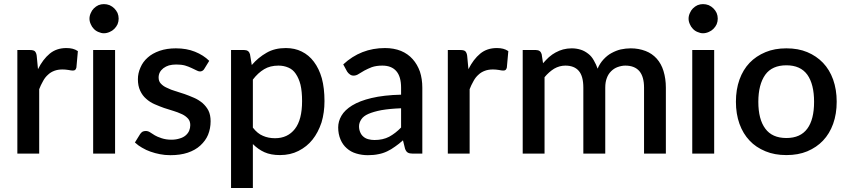

<svg xmlns="http://www.w3.org/2000/svg" viewBox="-20 -756 4175 945"><path d="M160.6 -481.9 167 -415.5Q190.9 -463.9 225.1 -492.2Q258.3 -519.5 306.6 -519.5Q324.2 -519.5 337.4 -516.1Q351.1 -512.7 363.3 -504.4L356 -423.3Q353.5 -415 350.1 -412.1Q346.2 -408.7 338.4 -408.7Q331.1 -408.7 316.9 -411.6Q301.3 -414.1 287.6 -414.1Q265.1 -414.1 248 -407.7Q229.5 -400.9 216.8 -388.7Q202.1 -376 192.4 -357.9Q179.7 -335.4 172.9 -316.9V0H65.4V-509.8H127.9Q144.5 -509.8 151.4 -503.9Q158.7 -496.6 160.6 -481.9Z M438.5 -509.8H546.4V0H438.5ZM564 -664.1Q564 -649.9 558.6 -636.7Q552.7 -624 542.5 -613.8Q532.7 -604 519.5 -598.6Q505.4 -592.3 491.2 -592.3Q478 -592.3 464.4 -598.6Q451.7 -603.5 441.9 -613.8Q432.1 -623.5 426.8 -636.7Q420.4 -650.4 420.4 -664.1Q420.4 -678.2 426.8 -691.9Q432.1 -705.1 441.9 -714.8Q451.7 -724.6 464.4 -730.5Q477.5 -735.8 491.2 -735.8Q505.9 -735.8 519.5 -730.5Q533.2 -724.1 542.5 -714.8Q552.7 -704.6 558.6 -691.9Q564 -678.7 564 -664.1Z M1009.8 -456.5 985.8 -417.5Q982.4 -411.1 976.6 -407.7Q970.7 -404.3 964.4 -404.3Q956.5 -404.3 945.8 -410.2Q942.4 -412.1 934.3 -415.8Q926.3 -419.4 922.4 -421.4Q907.2 -428.7 890.6 -433.6Q872.6 -438.5 847.7 -438.5Q827.6 -438.5 811.5 -434.1Q796.9 -429.7 784.2 -420.4Q772.5 -411.1 766.6 -399.9Q760.7 -388.2 760.7 -374.5Q760.7 -356 771.5 -344.7Q783.7 -331.5 800.8 -324.2Q823.7 -313 841.8 -308.1Q851.1 -305.7 888.7 -293Q907.2 -286.6 935.5 -274.4Q956.1 -265.6 976.6 -249Q995.6 -231.9 1005.9 -211.9Q1016.6 -190.4 1016.6 -159.2Q1016.6 -123.5 1003.9 -92.3Q992.2 -64 965.8 -39.6Q941.4 -17.1 903.8 -4.4Q867.2 7.8 818.4 7.8Q791 7.8 767.1 2.9Q743.7 -1.5 720.2 -9.8Q700.2 -16.6 678.7 -29.3Q661.6 -38.6 644 -54.7L669.4 -95.7Q673.8 -102.5 680.7 -107.4Q687.5 -111.3 697.3 -111.3Q708.5 -111.3 718.3 -105Q729.5 -97.2 742.2 -89.8Q753.4 -83 775.4 -75.7Q797.4 -68.4 823.7 -68.4Q846.2 -68.4 865.2 -74.7Q882.3 -79.6 894 -89.8Q905.8 -100.1 911.1 -112.8Q916.5 -126 916.5 -140.1Q916.5 -159.7 905.8 -171.9Q894 -185.1 877 -193.4Q852.5 -204.6 835.4 -209.5Q819.8 -213.9 787.6 -224.6Q769 -231 740.7 -243.2Q717.3 -253.4 699.2 -270Q681.2 -285.2 669.9 -309.6Q658.7 -333.5 658.7 -366.2Q658.7 -395.5 671.4 -423.8Q683.1 -451.7 707 -472.7Q729.5 -493.2 765.6 -505.9Q801.3 -518.1 845.7 -518.1Q898.4 -518.1 939.5 -501.5Q981.9 -484.4 1009.8 -456.5Z M1224.6 -364.3V-127.9Q1247.6 -98.1 1274.4 -87.4Q1300.8 -75.7 1333.5 -75.7Q1396 -75.7 1431.6 -121.6Q1466.8 -167 1466.8 -258.3Q1466.8 -306.2 1459 -338.9Q1451.2 -370.1 1435.5 -393.1Q1421.4 -414.1 1399.4 -423.3Q1377 -433.1 1350.6 -433.1Q1309.6 -433.1 1280.3 -415.5Q1250 -397.5 1224.6 -364.3ZM1210.4 -489.3 1219.2 -436Q1251 -473.1 1292.5 -496.6Q1332 -519.5 1386.7 -519.5Q1430.7 -519.5 1464.8 -502.4Q1500.5 -484.9 1524.9 -452.1Q1550.3 -418.5 1564 -370.6Q1577.1 -321.8 1577.1 -258.3Q1577.1 -202.1 1562.5 -153.3Q1545.9 -103.5 1518.1 -68.8Q1490.7 -34.2 1449.2 -13.2Q1409.2 7.3 1357.9 7.3Q1313 7.3 1281.7 -6.8Q1251 -20.5 1224.6 -46.9V169.4H1117.2V-509.8H1182.1Q1204.6 -509.8 1210.4 -489.3Z M1954.1 -128.4V-223.1Q1900.9 -221.2 1857.4 -213.9Q1818.8 -206.5 1793 -195.3Q1768.6 -184.6 1758.3 -168.5Q1747.1 -151.9 1747.1 -134.3Q1747.1 -117.7 1753.4 -104Q1758.8 -91.3 1769 -83Q1779.3 -74.2 1793 -70.8Q1807.1 -66.9 1823.2 -66.9Q1864.7 -66.9 1895.5 -83Q1926.8 -100.1 1954.1 -128.4ZM1688.5 -403.8 1669.4 -439Q1755.9 -519.5 1875 -519.5Q1918.5 -519.5 1953.6 -505.4Q1987.8 -491.2 2011.2 -464.8Q2034.2 -439 2046.9 -403.3Q2058.6 -367.2 2058.6 -324.2V0H2010.7Q1995.1 0 1987.3 -4.9Q1979 -9.3 1973.6 -23.9L1963.4 -65.4Q1942.9 -46.9 1924.8 -34.7Q1904.8 -20 1885.7 -11.2Q1864.3 -1 1842.3 2.9Q1819.8 7.8 1790.5 7.8Q1760.7 7.8 1733.4 -0.5Q1706.5 -8.3 1686.5 -26.4Q1667 -43.5 1656.2 -68.8Q1644.5 -96.2 1644.5 -128.9Q1644.5 -158.7 1660.6 -186.5Q1676.8 -214.4 1712.9 -236.8Q1750.5 -259.8 1808.1 -273.4Q1869.6 -288.1 1954.1 -290V-324.2Q1954.1 -378.9 1930.7 -405.8Q1907.2 -433.1 1861.8 -433.1Q1832 -433.1 1809.6 -425.3Q1791 -418 1773.4 -408.7Q1763.7 -403.3 1745.6 -392.1Q1733.4 -383.8 1720.2 -383.8Q1709.5 -383.8 1701.7 -390.1Q1694.3 -395 1688.5 -403.8Z M2279.3 -481.9 2285.6 -415.5Q2309.6 -463.9 2343.8 -492.2Q2377 -519.5 2425.3 -519.5Q2442.9 -519.5 2456.1 -516.1Q2469.7 -512.7 2481.9 -504.4L2474.6 -423.3Q2472.2 -415 2468.8 -412.1Q2464.8 -408.7 2457 -408.7Q2449.7 -408.7 2435.5 -411.6Q2419.9 -414.1 2406.2 -414.1Q2383.8 -414.1 2366.7 -407.7Q2348.1 -400.9 2335.4 -388.7Q2320.8 -376 2311 -357.9Q2298.3 -335.4 2291.5 -316.9V0H2184.1V-509.8H2246.6Q2263.2 -509.8 2270 -503.9Q2277.3 -496.6 2279.3 -481.9Z M2660.2 0H2552.7V-509.8H2617.7Q2640.1 -509.8 2646 -489.3L2652.8 -444.8Q2668 -461.9 2681.6 -474.6Q2698.7 -489.3 2714.4 -497.6Q2734.4 -508.3 2751.5 -512.7Q2772 -518.1 2793.9 -518.1Q2817.4 -518.1 2838.9 -511.2Q2857.4 -505.4 2875.5 -491.2Q2891.1 -479.5 2902.3 -459.5Q2915.5 -436.5 2921.4 -418Q2932.1 -443.8 2950.2 -463.4Q2969.2 -483.9 2989.3 -494.6Q3013.7 -507.8 3035.2 -512.7Q3060.5 -518.1 3084.5 -518.1Q3123.5 -518.1 3157.7 -504.9Q3189.5 -492.7 3212.4 -467.3Q3234.9 -441.9 3245.6 -406.7Q3257.3 -368.7 3257.3 -324.7V0H3149.9V-324.7Q3149.9 -378.4 3127 -405.8Q3103.5 -433.1 3057.6 -433.1Q3040 -433.1 3019.5 -425.8Q3002 -419.4 2987.8 -405.3Q2973.6 -391.1 2966.8 -372.1Q2959 -352.1 2959 -324.7V0H2851.1V-324.7Q2851.1 -381.3 2828.6 -407.2Q2806.2 -433.1 2762.7 -433.1Q2733.9 -433.1 2707.5 -418Q2681.6 -401.9 2660.2 -376Z M3387.2 -509.8H3495.1V0H3387.2ZM3512.7 -664.1Q3512.7 -649.9 3507.3 -636.7Q3501.5 -624 3491.2 -613.8Q3481.4 -604 3468.3 -598.6Q3454.1 -592.3 3439.9 -592.3Q3426.8 -592.3 3413.1 -598.6Q3400.4 -603.5 3390.6 -613.8Q3380.9 -623.5 3375.5 -636.7Q3369.1 -650.4 3369.1 -664.1Q3369.1 -678.2 3375.5 -691.9Q3380.9 -705.1 3390.6 -714.8Q3400.4 -724.6 3413.1 -730.5Q3426.3 -735.8 3439.9 -735.8Q3454.6 -735.8 3468.3 -730.5Q3481.9 -724.1 3491.2 -714.8Q3501.5 -704.6 3507.3 -691.9Q3512.7 -678.7 3512.7 -664.1Z M3953.1 -499.5Q3998.5 -480.5 4030.8 -446.8Q4063 -413.1 4080.6 -364.3Q4098.1 -314.9 4098.1 -255.4Q4098.1 -195.3 4080.6 -146.5Q4063 -97.7 4030.8 -64Q3999.5 -30.8 3953.1 -11.2Q3908.7 7.3 3850.6 7.3Q3792.5 7.3 3748 -11.2Q3699.7 -31.2 3669.4 -64Q3637.2 -97.7 3619.6 -146.5Q3602.1 -195.3 3602.1 -255.4Q3602.1 -315.4 3619.6 -364.3Q3637.2 -413.1 3669.4 -446.8Q3701.2 -480 3748 -499.5Q3792.5 -518.1 3850.6 -518.1Q3908.7 -518.1 3953.1 -499.5ZM3850.6 -76.7Q3919.9 -76.7 3953.6 -123Q3986.8 -168 3986.8 -254.9Q3986.8 -341.3 3953.6 -388.2Q3919.9 -434.6 3850.6 -434.6Q3780.3 -434.6 3746.6 -388.2Q3712.4 -339.8 3712.4 -254.9Q3712.4 -168.9 3746.6 -123Q3780.3 -76.7 3850.6 -76.7Z"/></svg>

Font: Lato-SemiBold
Style: Regular
Weight: 500
Designer: Lukasz Dziedzic with Adam Twardoch and Botio Nikoltchev
Foundry: tyPoland Lukasz Dziedzic
Version: ""